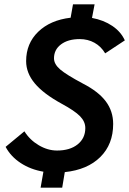

<svg xmlns="http://www.w3.org/2000/svg" viewBox="-20 -789 598 889"><path d="M504 -215Q504 -121 444.5 -62Q385 -3 280 8L268 80H168L181 6Q122 -4 76 -34Q30 -64 6 -109L93 -181Q118 -141 159.5 -116.5Q201 -92 244 -92Q304 -92 339.5 -120.5Q375 -149 375 -196Q375 -226 350.5 -251Q326 -276 265 -309Q181 -355 141 -403Q101 -451 101 -506Q101 -588 157 -642Q213 -696 307 -707L318 -769H418L406 -706Q460 -696 500 -669Q540 -642 558 -602L467 -542Q448 -574 417.5 -591Q387 -608 349 -608Q295 -608 262.5 -583.5Q230 -559 230 -519Q230 -492 258.5 -467.5Q287 -443 364 -402Q436 -365 470 -319.5Q504 -274 504 -215Z"/></svg>

Font: Sarabun SemiBold
Style: Italic
Weight: 600
Italic angle: -10°
Designer: Suppakit Chalermlarp | Katatrad Co.,Ltd.
Foundry: Cadson Demak Co.,Ltd.
Version: Version 1.000; ttfautohint (v1.6)